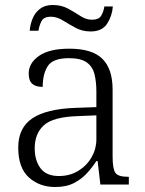

<svg xmlns="http://www.w3.org/2000/svg" viewBox="-20 -739 582 769"><path d="M201 10Q138 10 95.5 -28.5Q53 -67 53 -148Q53 -227 109.5 -265Q166 -303 283 -307L366 -310V-372Q366 -411 358.5 -441.5Q351 -472 327.5 -489Q304 -506 256 -506Q192 -506 171.5 -474.5Q151 -443 151 -391Q123 -391 109 -403.5Q95 -416 95 -445Q95 -486 136 -515Q177 -544 258 -544Q349 -544 390 -503.5Q431 -463 431 -380V-113Q431 -63 442 -47Q453 -31 491 -31H496V0H382L371 -94H366Q350 -69 328.5 -45.5Q307 -22 276.5 -6Q246 10 201 10ZM216 -34Q260 -34 294 -55Q328 -76 347 -109.5Q366 -143 366 -180V-277L293 -274Q193 -271 156 -237.5Q119 -204 119 -145Q119 -97 142 -65.5Q165 -34 216 -34ZM343 -613Q310 -613 283 -627.5Q256 -642 232 -657Q208 -672 184 -672Q155 -672 146 -654Q137 -636 134 -616H99Q101 -641 110.5 -664.5Q120 -688 140 -703.5Q160 -719 191 -719Q226 -719 252.5 -704.5Q279 -690 302 -675Q325 -660 348 -660Q376 -660 385.5 -676.5Q395 -693 398 -713H432Q429 -675 409 -644Q389 -613 343 -613Z"/></svg>

Font: Noto Serif Hentaigana Light
Style: Regular
Weight: 300
Designer: Kazuhiro Yamada
Foundry: nipponia
Version: Version 1.000; ttfautohint (v1.8.4.7-5d5b)